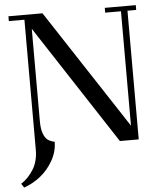

<svg xmlns="http://www.w3.org/2000/svg" viewBox="-60 -755 867 1006"><g transform="rotate(-5 374.0 -251.5)"><path d="M12.2 178.2Q49.8 154.3 76.9 111.1Q104 67.9 104 7.8V-676.8H22V-702.1H201.2L611.8 -75.2V-676.8H528.8V-702.1H691.9V-676.8H646V0H546.9L138.2 -626V-139.2Q138.2 -99.6 147.5 -75Q156.7 -50.3 170.7 -40.3Q184.6 -30.3 206.1 -25.9Q206.1 25.4 179.4 72.5Q152.8 119.6 112.5 151.4Q72.3 183.1 25.9 199.2Z"/></g></svg>

Font: Dehuti
Style: Bold
Weight: 700
Version: Version 1.2